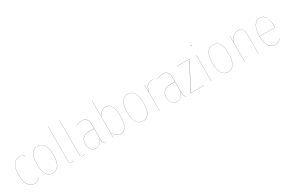

<svg xmlns="http://www.w3.org/2000/svg" viewBox="136 -2008 4927 3294"><g transform="rotate(-30 2599.5 -360.5)"><path d="M231 -526.9Q293 -526.9 335.9 -477.1L334 -476.1Q291.5 -524.9 231 -524.9Q152.3 -524.9 109.6 -456.5Q66.9 -388.2 66.9 -255.9Q66.9 -126.5 111.6 -59.8Q156.2 6.8 229 6.8Q291.5 6.8 336.9 -44.9L338.9 -43.9Q293 8.8 229 8.8Q154.8 8.8 109.9 -58.3Q64.9 -125.5 64.9 -255.9Q64.9 -389.2 108.4 -458Q151.9 -526.9 231 -526.9Z M593.8 -526.9Q670.9 -526.9 713.4 -461.2Q755.9 -395.5 755.9 -262.2Q755.9 -125 712.9 -58.1Q669.9 8.8 591.8 8.8Q514.2 8.8 471.4 -57.9Q428.7 -124.5 428.7 -257.8Q428.7 -394 472.4 -460.4Q516.1 -526.9 593.8 -526.9ZM430.7 -257.8Q430.7 -125 472.7 -59.1Q514.6 6.8 591.8 6.8Q668.9 6.8 711.4 -59.8Q753.9 -126.5 753.9 -262.2Q753.9 -394.5 712.2 -459.7Q670.4 -524.9 593.8 -524.9Q517.1 -524.9 473.9 -458.7Q430.7 -392.6 430.7 -257.8Z M966.3 8.8Q941.9 8.8 929.7 -6.6Q917.5 -22 917.5 -49.8V-730H919.4V-49.8Q919.4 6.8 966.3 6.8Q983.9 6.8 999.5 -1V1Q983.9 8.8 966.3 8.8Z M1189.9 8.8Q1165.5 8.8 1153.3 -6.6Q1141.1 -22 1141.1 -49.8V-730H1143.1V-49.8Q1143.1 6.8 1189.9 6.8Q1207.5 6.8 1223.1 -1V1Q1207.5 8.8 1189.9 8.8Z M1586.9 -109.9Q1586.9 -53.2 1595.7 -28.1Q1604.5 -2.9 1629.9 6.8L1628.9 8.8Q1603 -1.5 1593.8 -26.1Q1584.5 -50.8 1584.5 -104.5Q1540 8.8 1447.8 8.8Q1386.7 8.8 1353.3 -33.7Q1319.8 -76.2 1319.8 -145Q1319.8 -221.2 1364.7 -262.7Q1409.7 -304.2 1492.7 -304.2H1584.5V-372.1Q1584.5 -446.3 1557.9 -485.6Q1531.2 -524.9 1470.7 -524.9Q1415.5 -524.9 1349.6 -491.2V-493.2Q1414.1 -526.9 1470.7 -526.9Q1532.2 -526.9 1559.6 -487.3Q1586.9 -447.8 1586.9 -372.1ZM1447.8 6.8Q1496.1 6.8 1528.8 -22Q1561.5 -50.8 1584.5 -108.4V-301.8H1492.7Q1410.6 -301.8 1366.2 -261Q1321.8 -220.2 1321.8 -145Q1321.8 -76.7 1354.5 -34.9Q1387.2 6.8 1447.8 6.8Z M1939.5 -526.9Q2011.2 -526.9 2048.3 -460.4Q2085.4 -394 2085.4 -264.2Q2085.4 -132.3 2047.6 -61.8Q2009.8 8.8 1936.5 8.8Q1849.1 8.8 1794.4 -98.1V0H1792.5V-730H1794.4V-421.9Q1823.2 -471.7 1857.7 -499.3Q1892.1 -526.9 1939.5 -526.9ZM1936.5 6.8Q2008.8 6.8 2046.1 -63.2Q2083.5 -133.3 2083.5 -264.2Q2083.5 -393.1 2047.1 -459Q2010.7 -524.9 1939.5 -524.9Q1893.1 -524.9 1859.1 -497.8Q1825.2 -470.7 1794.4 -418.5V-101.1Q1850.6 6.8 1936.5 6.8Z M2380.4 -526.9Q2457.5 -526.9 2500 -461.2Q2542.5 -395.5 2542.5 -262.2Q2542.5 -125 2499.5 -58.1Q2456.5 8.8 2378.4 8.8Q2300.8 8.8 2258.1 -57.9Q2215.3 -124.5 2215.3 -257.8Q2215.3 -394 2259 -460.4Q2302.7 -526.9 2380.4 -526.9ZM2217.3 -257.8Q2217.3 -125 2259.3 -59.1Q2301.3 6.8 2378.4 6.8Q2455.6 6.8 2498 -59.8Q2540.5 -126.5 2540.5 -262.2Q2540.5 -394.5 2498.8 -459.7Q2457 -524.9 2380.4 -524.9Q2303.7 -524.9 2260.5 -458.7Q2217.3 -392.6 2217.3 -257.8Z M2844.7 -526.9Q2865.7 -526.9 2881.8 -522V-520Q2865.7 -524.9 2844.7 -524.9Q2793.5 -524.9 2762.5 -489.3Q2731.4 -453.6 2710.9 -369.1V0H2709V-517.1H2710.9V-376Q2731 -457 2762.5 -491.9Q2793.9 -526.9 2844.7 -526.9Z M3190.9 -109.9Q3190.9 -53.2 3199.7 -28.1Q3208.5 -2.9 3233.9 6.8L3232.9 8.8Q3207 -1.5 3197.8 -26.1Q3188.5 -50.8 3188.5 -104.5Q3144 8.8 3051.8 8.8Q2990.7 8.8 2957.3 -33.7Q2923.8 -76.2 2923.8 -145Q2923.8 -221.2 2968.8 -262.7Q3013.7 -304.2 3096.7 -304.2H3188.5V-372.1Q3188.5 -446.3 3161.9 -485.6Q3135.3 -524.9 3074.7 -524.9Q3019.5 -524.9 2953.6 -491.2V-493.2Q3018.1 -526.9 3074.7 -526.9Q3136.2 -526.9 3163.6 -487.3Q3190.9 -447.8 3190.9 -372.1ZM3051.8 6.8Q3100.1 6.8 3132.8 -22Q3165.5 -50.8 3188.5 -108.4V-301.8H3096.7Q3014.6 -301.8 2970.2 -261Q2925.8 -220.2 2925.8 -145Q2925.8 -76.7 2958.5 -34.9Q2991.2 6.8 3051.8 6.8Z M3598.6 -517.1V-515.1L3326.7 -2H3589.4V0H3323.2V-2L3595.2 -515.1H3348.6V-517.1Z M3740.2 -700.2Q3740.2 -693.8 3734.4 -693.8Q3728.5 -693.8 3728.5 -700.2Q3728.5 -706.1 3734.4 -706.1Q3740.2 -706.1 3740.2 -700.2ZM3735.4 -517.1V0H3733.4V-517.1Z M4066.9 -526.9Q4144 -526.9 4186.5 -461.2Q4229 -395.5 4229 -262.2Q4229 -125 4186 -58.1Q4143.1 8.8 4064.9 8.8Q3987.3 8.8 3944.6 -57.9Q3901.9 -124.5 3901.9 -257.8Q3901.9 -394 3945.6 -460.4Q3989.3 -526.9 4066.9 -526.9ZM3903.8 -257.8Q3903.8 -125 3945.8 -59.1Q3987.8 6.8 4064.9 6.8Q4142.1 6.8 4184.6 -59.8Q4227.1 -126.5 4227.1 -262.2Q4227.1 -394.5 4185.3 -459.7Q4143.6 -524.9 4066.9 -524.9Q3990.2 -524.9 3947 -458.7Q3903.8 -392.6 3903.8 -257.8Z M4560.5 -526.9Q4616.7 -526.9 4643.6 -487.3Q4670.4 -447.8 4670.4 -377.9V0H4668.5V-377.9Q4668.5 -447.3 4642.3 -486.1Q4616.2 -524.9 4560.5 -524.9Q4460 -524.9 4397.5 -387.2V0H4395.5V-517.1H4397.5V-391.1Q4460.4 -526.9 4560.5 -526.9Z M5139.2 -288.1Q5139.2 -266.1 5138.2 -252H4835Q4835.4 -128.4 4878.2 -60.8Q4920.9 6.8 4994.1 6.8Q5032.2 6.8 5061 -7.3Q5089.8 -21.5 5119.1 -51.8L5120.1 -49.8Q5089.8 -19.5 5061.5 -5.4Q5033.2 8.8 4994.1 8.8Q4919.4 8.8 4876.2 -59.8Q4833 -128.4 4833 -252.9Q4833 -381.3 4876.2 -454.1Q4919.4 -526.9 4994.1 -526.9Q5066.4 -526.9 5102.8 -460.9Q5139.2 -395 5139.2 -288.1ZM5136.2 -253.9Q5137.2 -267.1 5137.2 -288.1Q5137.2 -357.4 5122.8 -409.2Q5108.4 -460.9 5075.4 -492.9Q5042.5 -524.9 4994.1 -524.9Q4920.9 -524.9 4877.9 -452.9Q4835 -380.9 4835 -253.9Z"/></g></svg>

Font: Fira Sans Compressed Two
Style: Regular
Weight: 100
Width: 1
Designer: Carrois Corporate & Edenspiekermann AG
Foundry: Carrois Corporate GbR & Edenspiekermann AG
Version: Version 4.203;PS 004.203;hotconv 1.0.88;makeotf.lib2.5.64775